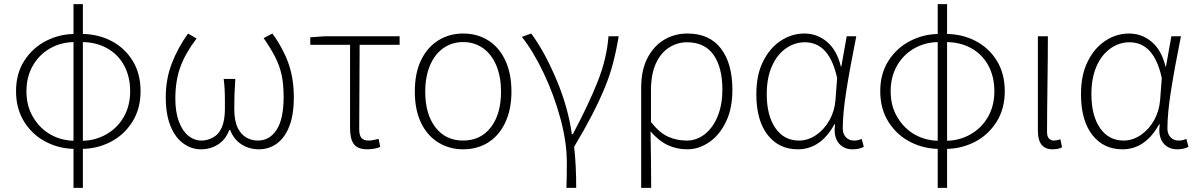

<svg xmlns="http://www.w3.org/2000/svg" viewBox="-20 -704 5749 922"><path d="M57 -266Q57 -351 97 -413Q137 -475 202 -508Q267 -541 341 -541L340 -502Q274 -502 221 -472Q168 -442 137.5 -388.5Q107 -335 107 -266Q107 -193 140 -140Q172 -86 224.5 -57Q277 -28 340 -28L341 11Q267 11 202 -22Q137 -55 97 -118Q57 -181 57 -266ZM487 -57Q542 -87 573.5 -141Q605 -195 605 -266Q605 -336 576 -389.5Q547 -443 494 -472.5Q441 -502 372 -502L371 -541Q449 -541 513.5 -508Q578 -475 616.5 -413Q655 -351 655 -266Q655 -181 615 -118Q575 -55 510 -22Q445 11 371 11L372 -28Q434 -28 487 -57ZM333 -684H378V198H333Z M862 -14Q822 -42 799 -98.5Q776 -155 776 -237Q776 -323 804.5 -398Q833 -473 883 -543L924 -519Q871 -450 846.5 -383.5Q822 -317 822 -230Q822 -166 839 -120.5Q856 -75 884.5 -52Q913 -29 948 -29Q975 -29 1001 -43Q1060 -73 1060 -181V-225Q1060 -283 1054 -325H1110Q1107 -282 1106 -250Q1105 -218 1105 -181Q1105 -123 1122 -89Q1138 -58 1163 -43.5Q1188 -29 1218 -29Q1275 -29 1308.5 -81Q1342 -133 1342 -238Q1342 -302 1332 -346Q1322 -390 1301 -431Q1280 -472 1246 -521L1288 -543Q1319 -501 1342 -454Q1391 -359 1391 -239Q1391 -151 1369 -97Q1348 -43 1310 -15Q1272 13 1223 13Q1177 13 1140 -10.5Q1103 -34 1085 -80H1081Q1064 -34 1027.5 -10.5Q991 13 945 13Q900 13 862 -14Z M1661 -89V-489H1470V-525L1543 -530H1899V-489H1707Q1705 -215 1705 -83Q1705 -55 1715.5 -42Q1726 -29 1750 -29Q1768 -29 1798 -37L1806 1Q1797 6 1780 9.5Q1763 13 1744 13Q1698 13 1679.5 -11.5Q1661 -36 1661 -89Z M2086 -19Q2032 -52 2002 -114Q1972 -176 1972 -264Q1972 -355 2003 -417Q2033 -478 2085.5 -510.5Q2138 -543 2204 -543Q2272 -543 2324.5 -510Q2377 -477 2406.5 -414Q2436 -351 2436 -264Q2436 -179 2406.5 -116Q2377 -53 2324.5 -20Q2272 13 2204 13Q2139 13 2086 -19ZM2386 -264Q2386 -334 2364 -388Q2342 -442 2300.5 -472Q2259 -502 2204 -502Q2150 -502 2108.5 -472.5Q2067 -443 2044.5 -389Q2022 -335 2022 -264Q2022 -156 2071 -92.5Q2120 -29 2204 -29Q2288 -29 2337 -92.5Q2386 -156 2386 -264Z M2702 75Q2702 -21 2671 -135.5Q2640 -250 2590 -354.5Q2540 -459 2486 -527L2531 -543Q2594 -458 2651 -324Q2708 -190 2726 -60H2731Q2806 -201 2850 -312Q2894 -423 2902 -530H2951Q2939 -458 2923 -397.5Q2907 -337 2882 -278Q2832 -157 2737 1Q2747 87 2747 198H2700Q2702 151 2702 75Z M3090 -427Q3120 -484 3170 -513.5Q3220 -543 3281 -543Q3387 -543 3442 -471Q3497 -399 3497 -273Q3497 -182 3466 -119Q3436 -56 3386 -21.5Q3336 13 3280 13Q3230 13 3187 -7Q3144 -27 3104 -73Q3107 80 3107 198H3059V-282Q3059 -369 3090 -427ZM3449 -273Q3449 -380 3406.5 -440.5Q3364 -501 3279 -501Q3234 -501 3195 -477Q3153 -451 3129.5 -399Q3106 -347 3106 -270V-118Q3147 -66 3188.5 -47.5Q3230 -29 3278 -29Q3326 -29 3365.5 -60.5Q3405 -92 3427 -147.5Q3449 -203 3449 -273Z M3612 -252Q3612 -346 3645 -410Q3677 -474 3729.5 -508.5Q3782 -543 3843 -543Q3904 -543 3951.5 -503Q3999 -463 4018 -384H4020L4046 -530H4092Q4062 -381 4044.5 -270.5Q4027 -160 4027 -87Q4027 -61 4042 -45Q4057 -29 4081 -29Q4100 -29 4118 -37L4128 1Q4107 13 4074 13Q4036 13 4012 -11.5Q3988 -36 3988 -82Q3988 -89 3990 -107H3987Q3921 13 3811 13Q3720 13 3666 -56.5Q3612 -126 3612 -252ZM3992 -224 4000 -329Q3963 -501 3845 -501Q3797 -501 3756 -473Q3712 -443 3687 -386.5Q3662 -330 3662 -252Q3662 -149 3703.5 -89Q3745 -29 3817 -29Q3860 -29 3899 -55.5Q3938 -82 3963 -126.5Q3988 -171 3992 -224Z M4207 -266Q4207 -351 4247 -413Q4287 -475 4352 -508Q4417 -541 4491 -541L4490 -502Q4424 -502 4371 -472Q4318 -442 4287.5 -388.5Q4257 -335 4257 -266Q4257 -193 4290 -140Q4322 -86 4374.5 -57Q4427 -28 4490 -28L4491 11Q4417 11 4352 -22Q4287 -55 4247 -118Q4207 -181 4207 -266ZM4637 -57Q4692 -87 4723.5 -141Q4755 -195 4755 -266Q4755 -336 4726 -389.5Q4697 -443 4644 -472.5Q4591 -502 4522 -502L4521 -541Q4599 -541 4663.5 -508Q4728 -475 4766.5 -413Q4805 -351 4805 -266Q4805 -181 4765 -118Q4725 -55 4660 -22Q4595 11 4521 11L4522 -28Q4584 -28 4637 -57ZM4483 -684H4528V198H4483Z M4964 -76V-530H5012Q5012 -443 5010 -297Q5008 -151 5008 -69Q5008 -49 5017 -39Q5026 -29 5041 -29Q5053 -29 5072 -35L5080 3Q5064 13 5034 13Q4964 13 4964 -76Z M5171 -252Q5171 -346 5204 -410Q5236 -474 5288.5 -508.5Q5341 -543 5402 -543Q5463 -543 5510.5 -503Q5558 -463 5577 -384H5579L5605 -530H5651Q5621 -381 5603.5 -270.5Q5586 -160 5586 -87Q5586 -61 5601 -45Q5616 -29 5640 -29Q5659 -29 5677 -37L5687 1Q5666 13 5633 13Q5595 13 5571 -11.5Q5547 -36 5547 -82Q5547 -89 5549 -107H5546Q5480 13 5370 13Q5279 13 5225 -56.5Q5171 -126 5171 -252ZM5551 -224 5559 -329Q5522 -501 5404 -501Q5356 -501 5315 -473Q5271 -443 5246 -386.5Q5221 -330 5221 -252Q5221 -149 5262.5 -89Q5304 -29 5376 -29Q5419 -29 5458 -55.5Q5497 -82 5522 -126.5Q5547 -171 5551 -224Z"/></svg>

Font: Merged Yaku Han JP ExtraLight
Style: Regular
Weight: 250
Designer: Ryoko NISHIZUKA 西塚涼子 (kana, bopomofo & ideographs); Paul D. Hunt (Latin, Greek & Cyrillic); Sandoll Communications 산돌커뮤니
Foundry: Adobe
Version: Version 2.004